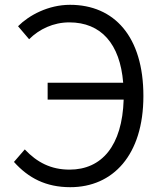

<svg xmlns="http://www.w3.org/2000/svg" viewBox="-20 -765 674 798"><path d="M178 -351H494C488 -159 403 -60 269 -60C192 -60 134 -90 83 -144L38 -92C98 -25 171 13 272 13C449 13 576 -120 576 -366C576 -613 455 -745 271 -745C181 -745 101 -702 55 -656L101 -602C143 -644 202 -672 268 -672C400 -672 479 -583 492 -421H178Z"/></svg>

Font: Noto Sans JP DemiLight
Style: Regular
Weight: 350
Designer: Ryoko NISHIZUKA 西塚涼子 (kana, bopomofo & ideographs); Paul D. Hunt (Latin, Greek & Cyrillic); Sandoll Communications 산돌커뮤니
Foundry: Adobe
Version: Version 2.004;hotconv 1.0.118;makeotfexe 2.5.65603